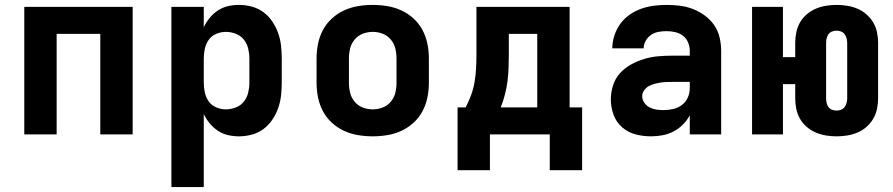

<svg xmlns="http://www.w3.org/2000/svg" viewBox="-20 -548 3640 783"><path d="M79 0V-520H521V0H389V-410H211V0Z M679 215V-520H811V-437Q821 -458 835.5 -475.5Q850 -493 869 -505.5Q888 -518 910 -523Q932 -528 955 -528Q981 -528 1007 -521Q1033 -514 1054 -498.5Q1075 -483 1090 -461Q1105 -439 1114 -414Q1123 -389 1126 -362.5Q1129 -336 1129 -310V-210Q1129 -184 1126 -157.5Q1123 -131 1114 -106Q1105 -81 1090 -59Q1075 -37 1054 -21.5Q1033 -6 1007 1Q981 8 955 8Q932 8 910 3Q888 -2 869 -14.5Q850 -27 835.5 -44.5Q821 -62 811 -83V215ZM901 -102Q921 -102 941 -109.5Q961 -117 974 -133Q987 -149 992 -169.5Q997 -190 997 -210V-310Q997 -330 992 -350.5Q987 -371 974 -387Q961 -403 941 -410.5Q921 -418 901 -418Q881 -418 862 -410Q843 -402 831.5 -386Q820 -370 815.5 -350Q811 -330 811 -310V-210Q811 -190 815.5 -170Q820 -150 831.5 -134Q843 -118 862 -110Q881 -102 901 -102Z M1500 8Q1470 8 1440 3Q1410 -2 1383 -14.5Q1356 -27 1333.5 -47.5Q1311 -68 1297 -94.5Q1283 -121 1277 -150.5Q1271 -180 1271 -210V-310Q1271 -340 1277 -369.5Q1283 -399 1297 -425.5Q1311 -452 1333.5 -472.5Q1356 -493 1383 -505.5Q1410 -518 1440 -523Q1470 -528 1500 -528Q1530 -528 1560 -523Q1590 -518 1617 -505.5Q1644 -493 1666.5 -472.5Q1689 -452 1703 -425.5Q1717 -399 1723 -369.5Q1729 -340 1729 -310V-210Q1729 -180 1723 -150.5Q1717 -121 1703 -94.5Q1689 -68 1666.5 -47.5Q1644 -27 1617 -14.5Q1590 -2 1560 3Q1530 8 1500 8ZM1500 -102Q1521 -102 1540.5 -109.5Q1560 -117 1573.5 -133Q1587 -149 1592 -169Q1597 -189 1597 -210V-310Q1597 -331 1592 -351Q1587 -371 1573.5 -387Q1560 -403 1540.5 -410.5Q1521 -418 1500 -418Q1479 -418 1459.5 -410.5Q1440 -403 1426.5 -387Q1413 -371 1408 -351Q1403 -331 1403 -310V-210Q1403 -189 1408 -169Q1413 -149 1426.5 -133Q1440 -117 1459.5 -109.5Q1479 -102 1500 -102Z M2222 146V0H1978V146H1846V-110H1879Q1892 -135 1901.5 -161Q1911 -187 1915.5 -214.5Q1920 -242 1921.5 -269.5Q1923 -297 1923 -325V-520H2303V-110H2354V146ZM2022 -110H2171V-410H2055V-325Q2055 -298 2054 -270.5Q2053 -243 2049.5 -216Q2046 -189 2039 -162Q2032 -135 2022 -110Z M2635 8Q2603 8 2572 0Q2541 -8 2517 -29Q2493 -50 2482 -80.5Q2471 -111 2471 -142Q2471 -171 2480 -199.5Q2489 -228 2508.5 -249.5Q2528 -271 2553.5 -285Q2579 -299 2607 -307.5Q2635 -316 2664 -318.5Q2693 -321 2722 -321H2793V-341Q2793 -358 2786 -375Q2779 -392 2765 -402.5Q2751 -413 2733.5 -417Q2716 -421 2698 -421Q2682 -421 2665.5 -418Q2649 -415 2635.5 -406Q2622 -397 2613.5 -382Q2605 -367 2605 -351H2477Q2477 -377 2485.5 -403Q2494 -429 2509.5 -450.5Q2525 -472 2547 -487.5Q2569 -503 2594 -512Q2619 -521 2645.5 -524.5Q2672 -528 2698 -528Q2726 -528 2753.5 -524.5Q2781 -521 2806.5 -511Q2832 -501 2854.5 -484.5Q2877 -468 2892.5 -445.5Q2908 -423 2914.5 -395.5Q2921 -368 2921 -341V0H2793V-78Q2782 -57 2765 -40Q2748 -23 2727 -12Q2706 -1 2682.5 3.5Q2659 8 2635 8ZM2686 -99Q2706 -99 2725.5 -103.5Q2745 -108 2761 -120Q2777 -132 2785 -150.5Q2793 -169 2793 -189V-214H2722Q2710 -214 2697 -213.5Q2684 -213 2672 -211Q2660 -209 2647.5 -205.5Q2635 -202 2624.5 -196Q2614 -190 2606.5 -179Q2599 -168 2599 -156Q2599 -141 2608 -128.5Q2617 -116 2630 -109.5Q2643 -103 2657.5 -101Q2672 -99 2686 -99Z M3392 8Q3370 8 3348.5 4.5Q3327 1 3307 -7.5Q3287 -16 3270 -30.5Q3253 -45 3242.5 -63.5Q3232 -82 3227.5 -103.5Q3223 -125 3223 -147V-205H3173V0H3047V-520H3173V-315H3223V-373Q3223 -395 3227.5 -416.5Q3232 -438 3242.5 -456.5Q3253 -475 3270 -489.5Q3287 -504 3307 -512.5Q3327 -521 3348.5 -524.5Q3370 -528 3392 -528Q3413 -528 3435 -524.5Q3457 -521 3477 -512.5Q3497 -504 3513.5 -489.5Q3530 -475 3541 -456.5Q3552 -438 3556.5 -416.5Q3561 -395 3561 -373V-147Q3561 -125 3556.5 -103.5Q3552 -82 3541 -63.5Q3530 -45 3513.5 -30.5Q3497 -16 3477 -7.5Q3457 1 3435 4.5Q3413 8 3392 8ZM3392 -97Q3401 -97 3410 -100.5Q3419 -104 3424.5 -111.5Q3430 -119 3432.5 -128.5Q3435 -138 3435 -147V-373Q3435 -382 3432.5 -391.5Q3430 -401 3424.5 -408.5Q3419 -416 3410 -419.5Q3401 -423 3392 -423Q3382 -423 3373 -419.5Q3364 -416 3358.5 -408.5Q3353 -401 3351 -391.5Q3349 -382 3349 -373V-147Q3349 -138 3351 -128.5Q3353 -119 3358.5 -111.5Q3364 -104 3373 -100.5Q3382 -97 3392 -97Z"/></svg>

Font: Iosevka SS04 XBd Ex
Style: Regular
Weight: 800
Width: 7
Monospace: yes
Designer: Belleve Invis
Foundry: Belleve Invis
Version: Version 19.0.0; ttfautohint (v1.8.4)